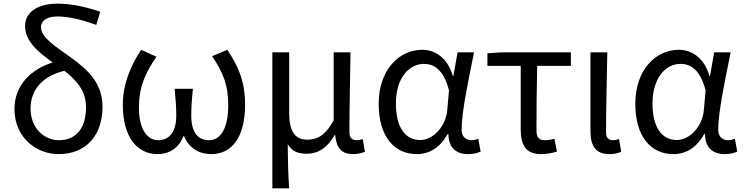

<svg xmlns="http://www.w3.org/2000/svg" viewBox="-20 -829 4064 1049"><path d="M300 13C452 13 540 -91 540 -245C540 -375 461 -447 367 -515C279 -579 204 -623 204 -682C204 -712 231 -739 294 -739C347 -739 414 -726 506 -693L528 -765C438 -795 363 -809 295 -809C172 -809 117 -753 117 -687C117 -603 190 -543 268 -488C151 -451 59 -365 59 -233C59 -79 177 13 300 13ZM332 -442C397 -391 450 -334 450 -244C450 -135 401 -63 302 -63C221 -63 147 -129 147 -236C147 -341 216 -415 332 -442Z M840 13C901 13 955 -16 982 -85H986C1014 -16 1072 13 1134 13C1246 13 1319 -77 1319 -259C1319 -386 1280 -470 1222 -557L1139 -522C1200 -430 1227 -365 1227 -254C1227 -124 1183 -63 1122 -63C1070 -63 1025 -94 1025 -198C1025 -244 1028 -286 1034 -344H934C940 -286 943 -244 943 -198C943 -98 897 -63 844 -63C783 -63 739 -126 739 -240C739 -353 773 -430 835 -519L751 -557C695 -472 651 -371 651 -256C651 -77 732 13 840 13Z M1468 200H1560C1554 114 1553 66 1552 -41C1578 2 1613 11 1658 11C1717 11 1770 -22 1809 -92H1811C1818 -19 1847 13 1909 13C1939 13 1957 7 1974 0L1962 -69C1948 -65 1938 -63 1928 -63C1905 -63 1889 -75 1889 -106C1889 -237 1893 -396 1895 -543H1803V-171C1753 -82 1708 -66 1659 -66C1589 -66 1560 -115 1560 -210V-543H1468Z M2257 13C2328 13 2385 -24 2426 -97H2430C2430 -22 2473 13 2537 13C2569 13 2592 6 2606 -1L2593 -71C2582 -66 2568 -63 2556 -63C2526 -63 2502 -82 2502 -119C2502 -218 2541 -400 2570 -543H2480L2457 -414H2454C2424 -517 2354 -557 2287 -557C2161 -557 2049 -448 2049 -262C2049 -83 2134 13 2257 13ZM2276 -64C2192 -64 2143 -136 2143 -263C2143 -406 2217 -480 2296 -480C2347 -480 2403 -453 2433 -335L2424 -232C2418 -140 2347 -64 2276 -64Z M2936 13C2970 13 3001 6 3023 -1L3009 -71C2991 -66 2974 -63 2956 -63C2926 -63 2911 -78 2911 -116C2911 -226 2912 -346 2915 -469H3099V-543H2720L2643 -538V-469H2825V-122C2825 -35 2854 13 2936 13Z M3309 13C3340 13 3359 7 3374 0L3362 -69C3350 -65 3339 -63 3329 -63C3306 -63 3291 -75 3291 -106C3291 -237 3296 -396 3298 -543H3206V-112C3206 -32 3235 13 3309 13Z M3659 13C3730 13 3787 -24 3828 -97H3832C3832 -22 3875 13 3939 13C3971 13 3994 6 4008 -1L3995 -71C3984 -66 3970 -63 3958 -63C3928 -63 3904 -82 3904 -119C3904 -218 3943 -400 3972 -543H3882L3859 -414H3856C3826 -517 3756 -557 3689 -557C3563 -557 3451 -448 3451 -262C3451 -83 3536 13 3659 13ZM3678 -64C3594 -64 3545 -136 3545 -263C3545 -406 3619 -480 3698 -480C3749 -480 3805 -453 3835 -335L3826 -232C3820 -140 3749 -64 3678 -64Z"/></svg>

Font: Noto Sans CJK HK
Style: Regular
Weight: 400
Designer: Ryoko NISHIZUKA 西塚涼子 (kana, bopomofo & ideographs); Paul D. Hunt (Latin, Greek & Cyrillic); Sandoll Communications 산돌커뮤니
Foundry: Adobe
Version: Version 2.004;hotconv 1.0.118;makeotfexe 2.5.65603